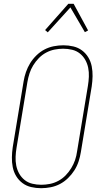

<svg xmlns="http://www.w3.org/2000/svg" viewBox="-20 -981 540 1009"><path d="M196 8Q169 8 143.5 2Q118 -4 98 -19Q78 -34 65 -55.5Q52 -77 47 -102.5Q42 -128 42.5 -154.5Q43 -181 47 -208L104 -553Q108 -578 116.5 -602.5Q125 -627 138.5 -649Q152 -671 171.5 -690Q191 -709 214 -721Q237 -733 262.5 -738Q288 -743 313 -743Q340 -743 365.5 -737Q391 -731 411 -716Q431 -701 444 -679.5Q457 -658 462 -632.5Q467 -607 466.5 -580.5Q466 -554 462 -527L405 -182Q401 -157 393 -132.5Q385 -108 371 -86Q357 -64 337.5 -45Q318 -26 295 -14Q272 -2 246.5 3Q221 8 196 8ZM197 -10Q219 -10 242 -14.5Q265 -19 286.5 -30.5Q308 -42 325 -59.5Q342 -77 354.5 -97.5Q367 -118 374.5 -140Q382 -162 385 -185L442 -530Q446 -554 447 -578Q448 -602 443.5 -624.5Q439 -647 428 -666.5Q417 -686 399.5 -700Q382 -714 359 -719.5Q336 -725 312 -725Q290 -725 267 -720.5Q244 -716 222.5 -704.5Q201 -693 184 -675.5Q167 -658 154.5 -637.5Q142 -617 135 -595Q128 -573 124 -550L67 -205Q63 -181 62 -157Q61 -133 65.5 -110.5Q70 -88 81 -68.5Q92 -49 109.5 -35Q127 -21 150 -15.5Q173 -10 197 -10ZM231 -811 217 -823 339 -961H367L443 -821L426 -812L350 -942Z"/></svg>

Font: Iosevka Curly Slab Thin
Style: Italic
Weight: 100
Italic angle: -9°
Monospace: yes
Designer: Belleve Invis
Foundry: Belleve Invis
Version: Version 22.1.2; ttfautohint (v1.8.4)